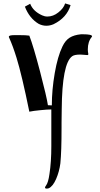

<svg xmlns="http://www.w3.org/2000/svg" viewBox="-20 -646 586 1126"><path d="M32 -431Q32 -440 66 -440Q66 -440 80 -440Q80 -440 92 -440Q134 -440 152 -437Q176 -375 215 -226Q254 -77 261 -29Q265 -29 272.5 -28.5Q280 -28 284 -28Q284 -119 301 -217Q318 -315 346 -373Q363 -409 388.5 -425Q414 -441 455 -445H466Q520 -445 520 -433L518 -429Q495 -402 495 -356Q495 -344 498 -329Q498 -323 492 -323Q487 -323 473 -324.5Q459 -326 451 -326Q416 -326 403 -316Q344 -273 342 -4Q341 28 341 74V103Q341 243 334 312Q328 360 309 404Q290 447 266 458Q260 460 254 460Q244 460 244 454Q244 450 250 442Q263 425 270 375Q281 304 281 211V-4H277Q258 -4 218 0Q175 4 152 9Q108 -207 77 -307Q55 -378 34 -424Q32 -426 32 -431ZM157 -624Q174 -580 227 -556Q242 -549 258 -549Q292 -549 322 -573Q353 -597 362 -626L394 -616Q372 -542 294 -504Q273 -495 252 -495Q229 -495 207 -506Q152 -539 126 -607Z"/></svg>

Font: Ponomar Unicode TT
Style: Regular
Weight: 400
Designer: Vladislav V. Dorosh, Yuri A.W. Shardt, Nikita Simmons, Aleksandr Andreev
Foundry: Ponomar Project
Version: 1.1